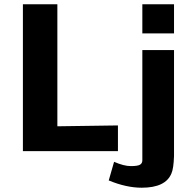

<svg xmlns="http://www.w3.org/2000/svg" viewBox="-20 -706 907 897"><path d="M488 137 513 50Q559 70 591 70Q623 70 634 63.5Q645 57 645 43V-472H793V23Q791 82 781 104Q754 171 642 171Q570 171 488 137ZM645 -550V-686H793V-550ZM87 0V-686H248V-116L531 -120V0Z"/></svg>

Font: Coval
Style: Black
Weight: 1000
Foundry: Context Ltd
Version: Version 001.000